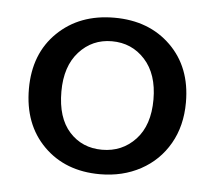

<svg xmlns="http://www.w3.org/2000/svg" viewBox="-36 -738 482 430"><g transform="rotate(5 205.0 -523.0)"><path d="M28 -524Q28 -603 77.5 -651Q127 -699 205 -699Q283 -699 332 -651Q381 -603 381 -524Q381 -471 358 -431Q335 -391 294.5 -369Q254 -347 203 -347Q125 -347 76.5 -395.5Q28 -444 28 -524ZM308 -524Q308 -581 278.5 -613.5Q249 -646 204 -646Q160 -646 130.5 -613.5Q101 -581 101 -524Q101 -465 129.5 -433.5Q158 -402 203 -402Q248 -402 278 -434Q308 -466 308 -524Z"/></g></svg>

Font: MSTAGE
Style: Regular
Weight: 400
Designer: Ninad Kale (Devanagari), Jonny Pinhorn (Latin)
Foundry: Indian Type Foundry
Version: 4.004